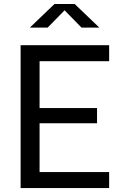

<svg xmlns="http://www.w3.org/2000/svg" viewBox="-20 -961 660 981"><path d="M85.3 0V-730H182.2V0ZM537.7 0H140.5V-81.8H537.7ZM475.8 -331.2H145.5V-409H475.8ZM140.5 -648.2V-730H537.7V-648.2ZM258.5 -940.7H361.5L487.5 -820H396.5L296.7 -922H323.3L223.5 -820H132.5Z"/></svg>

Font: Monaspace Neon Var
Style: Regular
Weight: 400
Designer: Riley Cran and the Lettermatic Team
Version: Version 1.000 (Monaspace Neon Var)